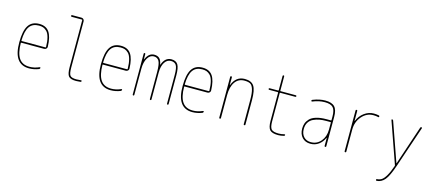

<svg xmlns="http://www.w3.org/2000/svg" viewBox="-64 -1385 5127 2271"><g transform="rotate(15 2500.0 -249.5)"><path d="M253.9 -509.8Q175.8 -509.8 138.7 -456.5Q101.6 -403.3 98.6 -286.1Q98.6 -280.3 104.5 -280.3H392.6Q398.4 -280.3 399.4 -285.2Q398.4 -356.4 385.7 -403.3Q373 -450.2 351.1 -472.2Q329.1 -494.1 306.6 -502Q284.2 -509.8 253.9 -509.8ZM268.6 9.8Q78.1 9.8 79.1 -259.8Q79.1 -399.4 121.1 -464.8Q163.1 -530.3 253.9 -530.3Q335.9 -530.3 375.5 -473.6Q415 -417 418.9 -294.9Q419.9 -281.2 409.2 -270.5Q398.4 -259.8 383.8 -259.8H104.5Q99.6 -259.8 98.6 -255.9Q99.6 -129.9 141.1 -69.8Q182.6 -9.8 268.6 -9.8Q328.1 -9.8 387.7 -36.1Q391.6 -38.1 395.5 -36.1Q399.4 -34.2 399.4 -30.3Q399.4 -19.5 388.7 -13.7Q329.1 9.8 268.6 9.8Z M599.6 -710Q589.8 -710 589.8 -720.2Q589.8 -730.5 599.6 -730.5H714.8Q729.5 -730.5 739.7 -720.2Q750 -710 750 -695.3V-129.9Q750 -52.7 768.6 -31.2Q787.1 -9.8 845.7 -9.8Q867.2 -9.8 901.4 -13.7Q905.3 -14.6 907.7 -11.7Q910.2 -8.8 910.2 -4.9Q910.2 3.9 900.4 5.9Q864.3 9.8 845.7 9.8Q777.3 9.8 753.9 -18.1Q730.5 -45.9 730.5 -129.9V-705.1Q730.5 -710 724.6 -710Z M1253.9 -509.8Q1175.8 -509.8 1138.7 -456.5Q1101.6 -403.3 1098.6 -286.1Q1098.6 -280.3 1104.5 -280.3H1392.6Q1398.4 -280.3 1399.4 -285.2Q1398.4 -356.4 1385.7 -403.3Q1373 -450.2 1351.1 -472.2Q1329.1 -494.1 1306.6 -502Q1284.2 -509.8 1253.9 -509.8ZM1268.6 9.8Q1078.1 9.8 1079.1 -259.8Q1079.1 -399.4 1121.1 -464.8Q1163.1 -530.3 1253.9 -530.3Q1335.9 -530.3 1375.5 -473.6Q1415 -417 1418.9 -294.9Q1419.9 -281.2 1409.2 -270.5Q1398.4 -259.8 1383.8 -259.8H1104.5Q1099.6 -259.8 1098.6 -255.9Q1099.6 -129.9 1141.1 -69.8Q1182.6 -9.8 1268.6 -9.8Q1328.1 -9.8 1387.7 -36.1Q1391.6 -38.1 1395.5 -36.1Q1399.4 -34.2 1399.4 -30.3Q1399.4 -19.5 1388.7 -13.7Q1329.1 9.8 1268.6 9.8Z M1535.2 -9.8V-509.8Q1535.2 -519.5 1544.9 -519.5Q1554.7 -519.5 1554.7 -509.8V-446.3Q1554.7 -445.3 1555.7 -445.3Q1557.6 -445.3 1557.6 -446.3Q1593.8 -530.3 1660.2 -530.3Q1702.1 -530.3 1725.1 -507.8Q1748 -485.4 1756.8 -434.6Q1756.8 -433.6 1757.8 -433.6Q1759.8 -433.6 1759.8 -434.6Q1792 -529.3 1870.1 -530.3Q1927.7 -530.3 1951.2 -491.7Q1974.6 -453.1 1974.6 -360.4V-9.8Q1974.6 0 1964.8 0Q1955.1 0 1955.1 -9.8V-360.4Q1955.1 -449.2 1935.1 -479.5Q1915 -509.8 1870.1 -509.8Q1822.3 -509.8 1793.5 -463.4Q1764.6 -417 1764.6 -339.8V-9.8Q1764.6 0 1754.9 0Q1745.1 0 1745.1 -9.8V-339.8Q1745.1 -439.5 1724.6 -474.6Q1704.1 -509.8 1660.2 -509.8Q1614.3 -509.8 1584.5 -460Q1554.7 -410.2 1554.7 -330.1V-9.8Q1554.7 0 1544.9 0Q1535.2 0 1535.2 -9.8Z M2253.9 -509.8Q2175.8 -509.8 2138.7 -456.5Q2101.6 -403.3 2098.6 -286.1Q2098.6 -280.3 2104.5 -280.3H2392.6Q2398.4 -280.3 2399.4 -285.2Q2398.4 -356.4 2385.7 -403.3Q2373 -450.2 2351.1 -472.2Q2329.1 -494.1 2306.6 -502Q2284.2 -509.8 2253.9 -509.8ZM2268.6 9.8Q2078.1 9.8 2079.1 -259.8Q2079.1 -399.4 2121.1 -464.8Q2163.1 -530.3 2253.9 -530.3Q2335.9 -530.3 2375.5 -473.6Q2415 -417 2418.9 -294.9Q2419.9 -281.2 2409.2 -270.5Q2398.4 -259.8 2383.8 -259.8H2104.5Q2099.6 -259.8 2098.6 -255.9Q2099.6 -129.9 2141.1 -69.8Q2182.6 -9.8 2268.6 -9.8Q2328.1 -9.8 2387.7 -36.1Q2391.6 -38.1 2395.5 -36.1Q2399.4 -34.2 2399.4 -30.3Q2399.4 -19.5 2388.7 -13.7Q2329.1 9.8 2268.6 9.8Z M2594.7 -9.8V-509.8Q2594.7 -519.5 2605 -519.5Q2615.2 -519.5 2615.2 -509.8V-415Q2615.2 -414.1 2616.2 -414.1Q2618.2 -414.1 2618.2 -416Q2662.1 -530.3 2769.5 -530.3Q2850.6 -530.3 2882.8 -481.4Q2915 -432.6 2915 -309.6V-9.8Q2915 0 2904.8 0Q2894.5 0 2894.5 -9.8V-309.6Q2894.5 -392.6 2880.4 -437.5Q2866.2 -482.4 2841.3 -496.1Q2816.4 -509.8 2769.5 -509.8Q2696.3 -509.8 2655.8 -451.2Q2615.2 -392.6 2615.2 -290V-9.8Q2615.2 0 2605 0Q2594.7 0 2594.7 -9.8Z M3080.1 -480.5Q3070.3 -480.5 3070.3 -490.2Q3070.3 -500 3080.1 -500H3184.6Q3189.5 -500 3190.4 -504.9V-679.7Q3190.4 -689.5 3200.2 -689.9Q3210 -690.4 3210 -679.7V-504.9Q3210 -500 3214.8 -500H3400.4Q3410.2 -500 3410.2 -490.2Q3410.2 -480.5 3400.4 -480.5H3214.8Q3210 -480.5 3210 -474.6V-129.9Q3210 -57.6 3231.9 -33.7Q3253.9 -9.8 3320.3 -9.8Q3355.5 -9.8 3389.6 -19.5Q3393.6 -20.5 3397 -18.6Q3400.4 -16.6 3400.4 -12.7Q3400.4 -2.9 3390.6 0Q3353.5 9.8 3320.3 9.8Q3245.1 9.8 3217.8 -20Q3190.4 -49.8 3190.4 -129.9V-474.6Q3190.4 -479.5 3184.6 -480.5Z M3884.8 -210V-294.9Q3884.8 -299.8 3879.9 -299.8H3825.2Q3781.2 -299.8 3744.1 -293Q3707 -286.1 3671.4 -269.5Q3635.7 -252.9 3615.2 -219.7Q3594.7 -186.5 3594.7 -139.6Q3594.7 -80.1 3627.4 -44.9Q3660.2 -9.8 3714.8 -9.8Q3789.1 -9.8 3836.9 -66.4Q3884.8 -123 3884.8 -210ZM3879.9 -320.3Q3884.8 -320.3 3884.8 -325.2V-370.1Q3884.8 -447.3 3856 -478.5Q3827.1 -509.8 3754.9 -509.8Q3681.6 -509.8 3605.5 -477.5Q3601.6 -476.6 3598.1 -479Q3594.7 -481.4 3594.7 -485.4Q3594.7 -496.1 3605.5 -499Q3685.5 -530.3 3754.9 -530.3Q3835.9 -530.3 3870.6 -493.2Q3905.3 -456.1 3905.3 -370.1V-9.8Q3905.3 0 3895 0Q3884.8 0 3884.8 -9.8V-106.4Q3884.8 -107.4 3883.8 -107.4Q3881.8 -107.4 3881.8 -106.4Q3857.4 -52.7 3814.5 -21.5Q3771.5 9.8 3714.8 9.8Q3650.4 9.8 3612.8 -31.2Q3575.2 -72.3 3575.2 -139.6Q3575.2 -173.8 3585.4 -203.1Q3595.7 -232.4 3621.6 -260.3Q3647.5 -288.1 3699.2 -304.2Q3751 -320.3 3825.2 -320.3Z M4129.9 -9.8V-509.8Q4129.9 -519.5 4140.1 -519.5Q4150.4 -519.5 4150.4 -509.8V-385.7Q4150.4 -384.8 4151.4 -384.8Q4152.3 -384.8 4152.3 -385.7Q4179.7 -452.1 4233.4 -491.2Q4287.1 -530.3 4349.6 -530.3Q4379.9 -530.3 4409.2 -524.4Q4419.9 -522.5 4419.9 -509.8Q4419.9 -501 4409.2 -502.9Q4381.8 -509.8 4349.6 -509.8Q4266.6 -509.8 4208.5 -442.4Q4150.4 -375 4150.4 -280.3V-9.8Q4150.4 0 4140.1 0Q4129.9 0 4129.9 -9.8Z M4747.1 -4.9 4569.3 -509.8Q4567.4 -513.7 4569.8 -516.6Q4572.3 -519.5 4576.2 -519.5Q4585.9 -519.5 4589.8 -509.8L4757.8 -32.2Q4757.8 -31.2 4758.8 -31.2Q4760.7 -31.2 4760.7 -32.2L4920.9 -509.8Q4923.8 -519.5 4933.6 -519.5Q4936.5 -519.5 4939.9 -516.6Q4943.4 -513.7 4942.4 -509.8L4769.5 0Q4725.6 129.9 4684.6 178.7Q4643.6 227.5 4585 230.5Q4581.1 230.5 4578.1 227.1Q4575.2 223.6 4575.2 219.7Q4575.2 215.8 4577.6 212.9Q4580.1 210 4584 210Q4617.2 208 4641.6 191.9Q4666 175.8 4692.9 130.4Q4719.7 85 4748 3.9Q4749 1 4747.1 -4.9Z"/></g></svg>

Font: Rounded-X Mgen+ 2m thin
Style: Regular
Weight: 100
Designer: [Source Han Sans]
Ryoko NISHIZUKA  (kana & ideographs); Paul D. Hunt (Latin, Greek & Cyrillic); Wenlong ZHANG  (bopomofo
Version: Version 1.059.20150602